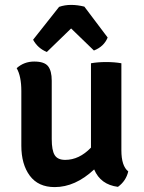

<svg xmlns="http://www.w3.org/2000/svg" viewBox="-20 -754 588 783"><path d="M67 -160V-383Q67 -443 48 -476Q78 -503 119.5 -503Q161 -503 176 -484Q191 -465 191 -425V-187Q191 -141 203 -121.5Q215 -102 246 -102Q303 -102 351 -152V-496Q379 -501 413 -501Q447 -501 475 -496V-141Q475 -77 503 -55Q494 -16 461 8Q390 -1 364 -63Q287 9 203 9Q136 9 101.5 -37.5Q67 -84 67 -160ZM363 -548 270 -638 171 -542Q134 -557 115 -592L221 -726Q244 -734 270 -734Q296 -734 324 -727L419 -601Q404 -564 363 -548Z"/></svg>

Font: Signika Negative
Style: Semibold
Weight: 600
Designer: Anna Giedrys
Foundry: Anna Giedrys
Version: Version 1.001